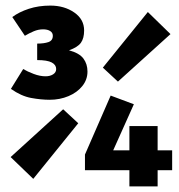

<svg xmlns="http://www.w3.org/2000/svg" viewBox="-20 -667 640 687"><path d="M158 -310Q127 -310 91.5 -316.5Q56 -323 19 -349L63 -420Q78 -411 100.5 -402.5Q123 -394 143 -394Q159 -394 170 -401Q181 -408 181 -420Q181 -435 165 -443.5Q149 -452 113 -452V-511Q138 -511 153.5 -516.5Q169 -522 169 -539Q169 -550 159.5 -556Q150 -562 134 -562Q117 -562 100.5 -555Q84 -548 69 -539L24 -606Q48 -624 83 -635.5Q118 -647 160 -647Q210 -647 245.5 -622.5Q281 -598 281 -558Q281 -530 269.5 -514Q258 -498 227 -487Q264 -477 278.5 -457.5Q293 -438 293 -411Q293 -382 274.5 -359Q256 -336 225 -323Q194 -310 158 -310ZM99 -27 18 -105 206 -276 260 -226ZM402 -375 348 -425 509 -624 590 -545ZM443 0V-216H544V0ZM284 -58V-114L376 -325L459 -294L385 -129H596V-58Z"/></svg>

Font: Source Code Pro ExtraBold
Style: Regular
Weight: 800
Monospace: yes
Designer: Paul D. Hunt, Teo Tuominen
Foundry: Adobe Systems Incorporated
Version: Version 1.018;hotconv 1.0.116;makeotfexe 2.5.65601